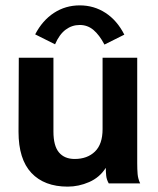

<svg xmlns="http://www.w3.org/2000/svg" viewBox="-20 -683 590 715"><path d="M232 12Q145 12 97 -39Q49 -90 49 -192L50 -468H179V-193Q179 -140 199.5 -115.5Q220 -91 258 -91Q305 -91 333.5 -118.5Q362 -146 362 -202V-468H491V-75Q491 -52 492.5 -34.5Q494 -17 502 0H385Q377 -14 375.5 -28.5Q374 -43 374 -58Q351 -22 312 -5Q273 12 232 12ZM185 -518 111 -555Q138 -607 181 -635Q224 -663 277 -663Q330 -663 373 -635Q416 -607 443 -554L369 -517Q350 -553 328 -571.5Q306 -590 277 -590Q248 -590 224.5 -572.5Q201 -555 185 -518Z"/></svg>

Font: Inconsolata SemiExpanded ExtraBold
Style: Regular
Weight: 800
Width: 6
Monospace: yes
Designer: Raph Levien, Cyreal, Brenton Simpson
Foundry: Raph Levien, Cyreal, Google
Version: Version 3.001; ttfautohint (v1.8.2.53-6de2)